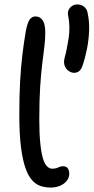

<svg xmlns="http://www.w3.org/2000/svg" viewBox="-20 -834 422 865"><path d="M314 -506Q301 -506 288.5 -515Q276 -524 271 -539Q266 -554 271 -573Q282 -613 289.5 -663.5Q297 -714 287 -764Q284 -778 289 -789Q294 -800 304.5 -807Q315 -814 329 -814Q346 -814 358.5 -804Q371 -794 374 -779Q383 -740 381.5 -697.5Q380 -655 372 -614.5Q364 -574 352 -539Q342 -506 314 -506ZM209 11Q186 11 164.5 4.5Q143 -2 125.5 -21Q108 -40 95 -76Q82 -112 74.5 -171Q67 -230 67 -317Q67 -401 70.5 -465.5Q74 -530 80.5 -584.5Q87 -639 96 -692Q103 -730 113 -745Q123 -760 140 -760Q160 -760 172 -743Q184 -726 184 -686Q184 -658 180 -625Q176 -592 170.5 -548Q165 -504 161 -443.5Q157 -383 157 -297Q157 -232 161.5 -188.5Q166 -145 173.5 -120Q181 -95 192 -84.5Q203 -74 214 -74Q228 -74 236 -77Q244 -80 249.5 -82.5Q255 -85 262 -85Q280 -85 286 -75Q292 -65 292 -51Q292 -33 280 -18.5Q268 -4 249 3.5Q230 11 209 11Z"/></svg>

Font: Shantell Sans
Style: Regular
Weight: 400
Designer: Stephen Nixon, Anya Danilova, Shantell Martin
Foundry: Arrow Type
Version: Version 1.008;[ac192a2d6]